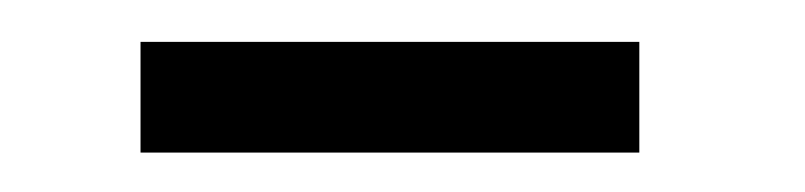

<svg xmlns="http://www.w3.org/2000/svg" viewBox="-20 -270 394 94"><path d="M48.8 -195.3V-249.5H293V-195.3Z"/></svg>

Font: Pontano Sans
Style: Regular
Weight: 400
Foundry: vernon adams
Version: 1.0